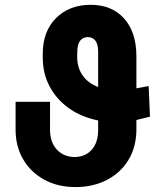

<svg xmlns="http://www.w3.org/2000/svg" viewBox="-20 -757 677 787"><path d="M589.4 -404.3 594.7 -278.8Q560.5 -270 539.1 -265.1V-225.1Q538.6 -153.8 506.3 -101.1Q474.1 -48.3 417.7 -19.3Q361.3 9.8 290 9.8Q216.8 9.8 161.4 -20.5Q106 -50.8 75 -103.8Q43.9 -156.7 43.9 -225.1V-339.8H185.1V-225.1Q185.1 -174.3 212.9 -144Q240.7 -113.8 286.1 -113.3Q329.6 -113.8 356 -143.3Q382.3 -172.9 382.3 -225.1V-263.2Q314.5 -276.9 263.4 -312.7Q212.4 -348.6 183.8 -401.9Q155.3 -455.1 155.3 -521V-536.6Q155.3 -628.4 209.7 -682.9Q264.2 -737.3 352.1 -737.3Q438 -737.3 488.3 -681.6Q538.6 -626 539.1 -527.8V-395Q558.6 -398.4 589.4 -404.3ZM296.4 -527.8Q295.4 -481.9 317.9 -449Q340.3 -416 382.3 -400.4V-544.9Q382.3 -604 339.8 -605Q320.3 -604.5 308.8 -590.6Q297.4 -576.7 296.9 -545.9Z"/></svg>

Font: Inter Tight
Style: Bold
Weight: 700
Designer: Rasmus Andersson
Foundry: rsms
Version: Version 3.004; ttfautohint (v1.8.4.7-5d5b)